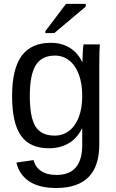

<svg xmlns="http://www.w3.org/2000/svg" viewBox="-20 -756 596 984"><path d="M267.6 207.5Q181.2 207.5 129.9 173.6Q78.6 139.6 64 77.1L152.3 64.5Q161.1 101.1 191.2 120.8Q221.2 140.6 270 140.6Q401.4 140.6 401.4 -13.2V-98.1H400.4Q375.5 -47.4 332 -21.7Q288.6 3.9 230.5 3.9Q133.3 3.9 87.6 -60.5Q42 -125 42 -263.2Q42 -403.3 91.1 -470Q140.1 -536.6 240.2 -536.6Q296.4 -536.6 337.6 -511Q378.9 -485.4 401.4 -438H402.3Q402.3 -452.6 404.3 -488.8Q406.2 -524.9 408.2 -528.3H491.7Q488.8 -502 488.8 -418.9V-15.1Q488.8 207.5 267.6 207.5ZM401.4 -264.2Q401.4 -328.6 383.8 -375.2Q366.2 -421.9 334.2 -446.5Q302.2 -471.2 261.7 -471.2Q194.3 -471.2 163.6 -422.4Q132.8 -373.5 132.8 -264.2Q132.8 -155.8 161.6 -108.4Q190.4 -61 260.3 -61Q301.8 -61 334 -85.4Q366.2 -109.9 383.8 -155.5Q401.4 -201.2 401.4 -264.2ZM212.4 -586.4V-596.2L318.4 -736.3H419.4V-722.2L258.3 -586.4Z"/></svg>

Font: Arial
Style: Regular
Weight: 400
Designer: Steve Matteson
Foundry: Ascender Corporation
Version: Version 2.00.3